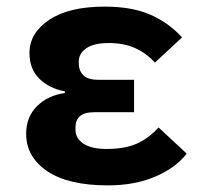

<svg xmlns="http://www.w3.org/2000/svg" viewBox="-20 -548 640 580"><path d="M306 12Q186 12 122.5 -31Q59 -74 59 -144Q59 -195 92 -227.5Q125 -260 176 -267V-272Q128 -281 98.5 -310.5Q69 -340 69 -388Q69 -448 128.5 -488Q188 -528 296 -528Q379 -528 434.5 -503.5Q490 -479 530 -435L448 -359Q420 -389 386.5 -403.5Q353 -418 309 -418Q263 -418 240.5 -402Q218 -386 218 -363V-357Q218 -334 232 -320.5Q246 -307 277 -307H385V-209H264Q235 -209 221.5 -197Q208 -185 208 -163V-157Q208 -130 232 -114Q256 -98 302 -98Q357 -98 393 -114Q429 -130 459 -163L544 -84Q511 -41 449 -14.5Q387 12 306 12Z"/></svg>

Font: Lilex
Style: Regular
Weight: 400
Monospace: yes
Designer: Mike Abbink, Paul van der Laan, Pieter van Rosmalen, Mikhael Khrustik
Foundry: Mikhael Khrustik
Version: Version 2.510